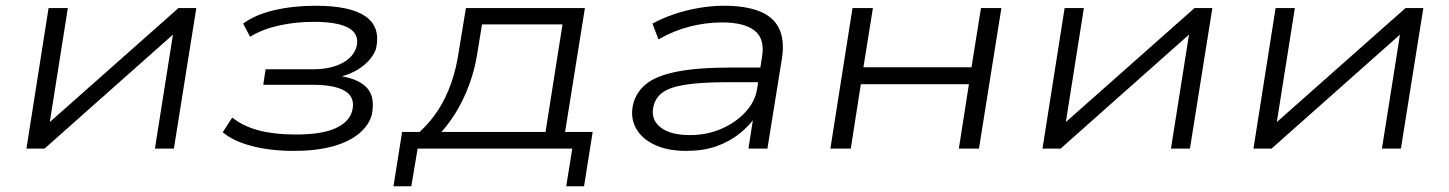

<svg xmlns="http://www.w3.org/2000/svg" viewBox="-20 -517 5043 668"><path d="M72 0 149 -489H216L151 -78H137L601 -489H663L585 0H519L584 -411H598L135 0Z M1002 8Q921 8 856 -9Q791 -26 755 -57L788 -108Q827 -77 881.5 -63Q936 -49 1008 -49Q1101 -49 1149 -71.5Q1197 -94 1206 -134Q1216 -179 1180 -200.5Q1144 -222 1068 -222H896L904 -276H1069Q1131 -276 1171.5 -298Q1212 -320 1221 -357Q1230 -399 1192.5 -420Q1155 -441 1072 -441Q1007 -441 949.5 -428Q892 -415 850 -389L826 -435Q868 -466 934 -481.5Q1000 -497 1078 -497Q1198 -497 1251 -460.5Q1304 -424 1289 -351Q1285 -333 1268.5 -312.5Q1252 -292 1226.5 -276Q1201 -260 1168 -251L1167 -252Q1231 -241 1258 -210Q1285 -179 1274 -120Q1265 -83 1230.5 -53.5Q1196 -24 1138.5 -8Q1081 8 1002 8Z M1349 131 1379 -58H1440Q1478 -93 1505 -135Q1532 -177 1550 -228.5Q1568 -280 1577 -343L1601 -489H2015L1946 -58H2042L2012 131H1950L1971 0H1433L1411 131ZM1516 -58H1878L1937 -432H1657L1641 -334Q1629 -255 1596.5 -183.5Q1564 -112 1516 -58Z M2368 8Q2302 8 2257 -13.5Q2212 -35 2192.5 -71Q2173 -107 2182 -151Q2192 -195 2227 -224Q2262 -253 2334 -267.5Q2406 -282 2525 -282H2642L2634 -231H2514Q2417 -231 2362.5 -222Q2308 -213 2283.5 -194Q2259 -175 2253 -144Q2244 -101 2278 -74Q2312 -47 2381 -47Q2439 -47 2489 -68.5Q2539 -90 2573 -126.5Q2607 -163 2614 -207L2631 -318Q2642 -381 2606 -410Q2570 -439 2492 -439Q2436 -439 2379.5 -424.5Q2323 -410 2271 -380L2250 -435Q2285 -454 2326.5 -468Q2368 -482 2412.5 -489.5Q2457 -497 2499 -497Q2572 -497 2620.5 -478.5Q2669 -460 2689.5 -420Q2710 -380 2701 -317L2650 0H2584L2602 -116L2613 -117Q2590 -82 2554 -53Q2518 -24 2472 -8Q2426 8 2368 8Z M2869 0 2946 -489H3017L2984 -283H3360L3393 -489H3464L3386 0H3316L3351 -224H2975L2940 0Z M3607 0 3684 -489H3751L3686 -78H3672L4136 -489H4198L4120 0H4054L4119 -411H4133L3670 0Z M4341 0 4418 -489H4485L4420 -78H4406L4870 -489H4932L4854 0H4788L4853 -411H4867L4404 0Z"/></svg>

Font: Nunito Sans 10pt Expanded Light
Style: Italic
Weight: 300
Width: 7
Italic angle: -9°
Designer: Vernon Adams
Foundry: Vernon Adams
Version: Version 3.101;gftools[0.9.27]